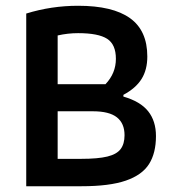

<svg xmlns="http://www.w3.org/2000/svg" viewBox="-20 -646 602 666"><path d="M71 -599Q158 -626 251 -626Q371 -626 431 -583Q491 -540 491 -450Q491 -404 471 -372Q451 -340 408 -317V-311Q467 -294 494 -260Q521 -226 521 -174Q521 -115 497 -77Q473 -39 416.5 -19.5Q360 0 263 0H71ZM346 -354Q382 -392 382 -442Q382 -492 351.5 -511.5Q321 -531 251 -531Q215 -531 180 -523V-354ZM261 -95Q320 -95 352.5 -103Q385 -111 398.5 -129Q412 -147 412 -177Q412 -218 385.5 -239Q359 -260 302 -260H180V-95Z"/></svg>

Font: Athiti SemiBold
Style: Regular
Weight: 600
Designer: CadsonDemak Team
Foundry: CadsonDemak
Version: Version 1.033